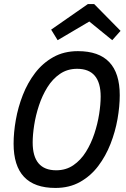

<svg xmlns="http://www.w3.org/2000/svg" viewBox="-20 -914 620 946"><path d="M253 12Q47 12 47 -206Q47 -261 58 -323.5Q69 -386 92.5 -446Q116 -506 153 -554.5Q190 -603 242.5 -632.5Q295 -662 364 -662Q570 -662 570 -445Q570 -390 559 -327.5Q548 -265 524.5 -205Q501 -145 464 -96Q427 -47 374.5 -17.5Q322 12 253 12ZM257 -75Q305 -75 341.5 -100Q378 -125 403.5 -166Q429 -207 445 -255.5Q461 -304 468.5 -352Q476 -400 476 -438Q476 -575 360 -575Q312 -575 275.5 -550Q239 -525 213.5 -484Q188 -443 172 -394.5Q156 -346 148.5 -298Q141 -250 141 -212Q141 -75 257 -75ZM264 -716 232 -768 413 -894H444L574 -762L533 -716L420 -808Z"/></svg>

Font: Sometype Mono Medium
Style: Italic
Weight: 500
Italic angle: -12°
Monospace: yes
Designer: Ryoichi Tsunekawa
Foundry: Dharma Type
Version: Version 1.000; ttfautohint (v1.8.3)